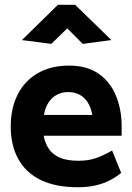

<svg xmlns="http://www.w3.org/2000/svg" viewBox="-20 -773 555 805"><path d="M490 -204V-244Q490 -313 466.5 -371Q443 -429 394 -463.5Q345 -498 269 -498Q194 -498 139 -466.5Q84 -435 54.5 -377.5Q25 -320 25 -242Q25 -165 56 -107.5Q87 -50 149.5 -19Q212 12 306 12Q348 12 380.5 4.5Q413 -3 439.5 -16.5Q466 -30 488 -48L450 -142Q418 -123 385 -111Q352 -99 309 -99Q261 -99 231 -112Q201 -125 185 -148.5Q169 -172 163 -204ZM164 -291Q170 -323 184 -344Q198 -365 219 -376Q240 -387 266 -387Q292 -387 312.5 -376.5Q333 -366 347 -345Q361 -324 367 -291ZM262 -654 327 -589 447 -605 295 -753H223L72 -605L195 -589Z"/></svg>

Font: Catamaran
Style: Bold
Weight: 700
Designer: Pria Ravichandran
Version: Version 2.000